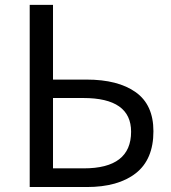

<svg xmlns="http://www.w3.org/2000/svg" viewBox="-20 -753 687 773"><path d="M99.6 0V-733.4H193.4V-432.6H328.1Q455.1 -432.6 526.4 -381.8Q597.7 -331.1 597.7 -224.6Q597.7 -111.3 526.9 -55.7Q456.1 0 329.1 0ZM193.4 -75.2H317.4Q507.8 -75.2 507.8 -222.7Q507.8 -358.4 315.4 -358.4H193.4Z"/></svg>

Font: Nasu
Style: Regular
Weight: 400
Designer: Ryoko NISHIZUKA (kana &amp; ideographs); Paul D. Hunt (Latin, Greek &amp; Cyrillic); Wenlong ZHANG (bopomofo); Sandoll C
Version: Version 2014.1215